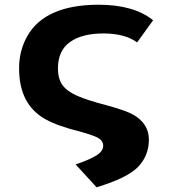

<svg xmlns="http://www.w3.org/2000/svg" viewBox="-20 -569 720 815"><path d="M61 -279Q61 -354 96 -416Q171 -548 397 -549Q548 -549 630 -483L562 -389Q510 -427 419 -427Q328 -427 277 -390.5Q226 -354 226 -279Q226 -234 245.5 -207.5Q265 -181 308.5 -162Q352 -143 433 -122Q514 -100 546 -82Q612 -44 612 23.5Q612 91 567 138.5Q522 186 390 226L301 129Q360 109 389 91Q418 73 418 49.5Q418 26 390 13Q362 0 277 -22Q194 -46 152 -76Q61 -140 61 -279Z"/></svg>

Font: Fix15 Mono
Style: Bold
Weight: 700
Designer: Carrois Corporate & Edenspiekermann AG
Foundry: Carrois Corporate GbR & Edenspiekermann AG
Version: Version 3.206